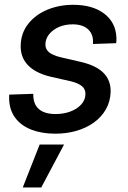

<svg xmlns="http://www.w3.org/2000/svg" viewBox="-20 -553 541 811"><path d="M213.9 11.7Q156.7 11.7 113 -5.1Q69.3 -22 44.4 -55.2Q19.5 -88.4 18.6 -136.7Q18.6 -141.1 18.6 -145.3Q18.6 -149.4 19 -153.3L120.6 -156.7Q119.6 -114.3 143.6 -92.8Q167.5 -71.3 215.3 -71.3Q248.5 -71.3 276.9 -81.8Q305.2 -92.3 322.8 -111.3Q340.3 -130.4 340.8 -154.8Q341.8 -176.3 325.9 -189.2Q310.1 -202.1 279.8 -209.5L195.8 -228.5Q130.9 -243.7 98.4 -277.3Q65.9 -311 67.4 -361.8Q68.8 -413.6 99.1 -452.1Q129.4 -490.7 179.4 -511.7Q229.5 -532.7 289.1 -532.7Q371.1 -532.7 420.2 -495.4Q469.2 -458 471.7 -394Q471.7 -388.2 471.7 -382.6Q471.7 -377 470.7 -370.6L372.6 -367.2Q376 -405.8 353.3 -428Q330.6 -450.2 287.1 -450.2Q254.9 -450.2 229 -439Q203.1 -427.7 187.7 -408.7Q172.4 -389.6 171.9 -366.7Q170.9 -345.7 186.8 -332.5Q202.6 -319.3 234.9 -311.5L319.3 -292Q385.7 -276.9 417.2 -245.1Q448.7 -213.4 447.3 -164.1Q445.8 -123.5 427.2 -91.1Q408.7 -58.6 376.5 -35.4Q344.2 -12.2 302.5 -0.2Q260.7 11.7 213.9 11.7ZM76.2 238.8 147.5 57.6H250.5L154.3 238.8Z"/></svg>

Font: Inter 28pt Medium
Style: Italic
Weight: 500
Italic angle: -9.3988°
Designer: Rasmus Andersson
Foundry: rsms
Version: Version 4.001;git-66647c0bb